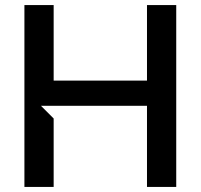

<svg xmlns="http://www.w3.org/2000/svg" viewBox="-20 -735 789 755"><path d="M76 0H191V-269L141 -319H558V0H673V-715H558V-418H191V-715H76Z"/></svg>

Font: LaHaus Display SemiBold
Style: Regular
Weight: 600
Designer: We are Make, BastardaType, Dalton Maag Ltd
Foundry: BastardaType, Dalton Maag Ltd
Version: Version 3.100;Glyphs 3.3 (3331)